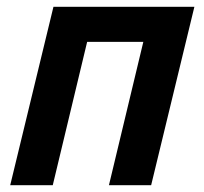

<svg xmlns="http://www.w3.org/2000/svg" viewBox="-20 -544 600 564"><path d="M10 0 137 -524H551L424 0H300L401 -421H236L135 0Z"/></svg>

Font: Ubuntu Sans Mono SemiBold
Style: Italic
Weight: 600
Italic angle: -13.5°
Monospace: yes
Designer: Dalton Maag Ltd
Foundry: Dalton Maag Ltd
Version: Version 1.006